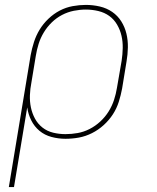

<svg xmlns="http://www.w3.org/2000/svg" viewBox="-20 -558 640 783"><path d="M16 205 105 -333Q110 -360 118.5 -386.5Q127 -413 141.5 -437Q156 -461 177.5 -481.5Q199 -502 224 -515Q249 -528 276.5 -533Q304 -538 330 -538Q359 -538 387 -531.5Q415 -525 437.5 -509.5Q460 -494 474.5 -471Q489 -448 495.5 -421Q502 -394 501.5 -365Q501 -336 496 -307L478 -197Q473 -170 464.5 -143Q456 -116 440.5 -92Q425 -68 403 -48Q381 -28 355 -15Q329 -2 302 3Q275 8 247 8Q218 8 190 0.5Q162 -7 141 -24.5Q120 -42 107.5 -67Q95 -92 91 -120L37 205ZM247 -11Q272 -11 297 -15.5Q322 -20 345.5 -32Q369 -44 389 -62.5Q409 -81 423 -103.5Q437 -126 445 -150.5Q453 -175 457 -200L476 -310Q480 -336 480.5 -362Q481 -388 475.5 -412Q470 -436 457.5 -457.5Q445 -479 425.5 -493Q406 -507 381 -513Q356 -519 330 -519Q306 -519 281 -514Q256 -509 233 -497Q210 -485 191 -466.5Q172 -448 158.5 -425.5Q145 -403 137.5 -379Q130 -355 126 -330L108 -221Q103 -196 102 -170Q101 -144 106 -120Q111 -96 122.5 -74.5Q134 -53 153 -38Q172 -23 196.5 -17Q221 -11 247 -11Z"/></svg>

Font: Iosevka Curly Slab ThExObl
Style: Regular
Weight: 100
Width: 7
Italic angle: -9°
Monospace: yes
Designer: Belleve Invis
Foundry: Belleve Invis
Version: Version 11.1.0; ttfautohint (v1.8.3)